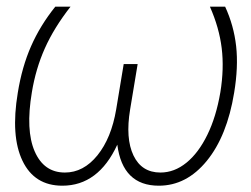

<svg xmlns="http://www.w3.org/2000/svg" viewBox="-20 -556 766 585"><path d="M148.4 -535.6H194.8Q144.5 -471.2 116.7 -408.9Q88.9 -346.7 77.1 -274.9Q57.6 -159.2 85.7 -94.7Q113.8 -30.3 177.7 -30.3Q234.4 -30.3 276.9 -82.8Q319.3 -135.3 334 -222.7L356.9 -360.8H399.4L376.5 -222.7Q361.8 -134.3 386.7 -82.3Q411.6 -30.3 468.8 -30.3Q511.2 -30.3 548.1 -60.3Q585 -90.3 611.8 -145.3Q638.7 -200.2 651.4 -274.9Q663.1 -346.7 655.5 -409.2Q647.9 -471.7 619.6 -535.6H666Q692.4 -478.5 699.5 -415.3Q706.5 -352.1 693.4 -273.4Q671.9 -141.6 610.1 -65.9Q548.3 9.8 463.9 9.8Q353.5 9.8 337.4 -115.2Q279.8 9.8 169.9 9.8Q85 9.8 48.6 -65.9Q12.2 -141.6 34.2 -273.4Q46.9 -352.1 74.7 -415.3Q102.5 -478.5 148.4 -535.6Z"/></svg>

Font: Inter Display Extra Light
Style: Italic
Weight: 200
Italic angle: -9.39999°
Designer: Rasmus Andersson
Foundry: rsms
Version: Version 4.000;git-4fc901f